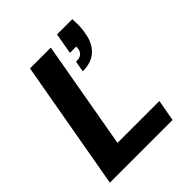

<svg xmlns="http://www.w3.org/2000/svg" viewBox="-200 -852 979 979"><g transform="rotate(-45 289.5 -362.5)"><path d="M27 0 151 -700H301L198 -116H500L479 0ZM331 -499 341 -558Q365 -558 378 -566.5Q391 -575 395 -594L397 -612H351L371 -725H481Q483 -695 482 -671.5Q481 -648 476 -623Q466 -565 429.5 -532Q393 -499 331 -499Z"/></g></svg>

Font: DM Sans 9pt Black
Style: Italic
Weight: 900
Italic angle: -10°
Version: Version 4.004;gftools[0.9.30]